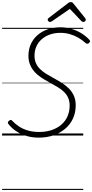

<svg xmlns="http://www.w3.org/2000/svg" viewBox="-20 -1296 881 1836"><path d="M351 20Q294 20 247 7.5Q200 -5 163.5 -24.5Q127 -44 101 -67Q75 -90 60 -111Q54 -118 55.5 -126Q57 -134 66 -141Q77 -150 84 -149.5Q91 -149 98 -140Q124 -112 160.5 -87.5Q197 -63 245.5 -48.5Q294 -34 354 -34Q420 -34 473.5 -52Q527 -70 566 -103.5Q605 -137 625.5 -183.5Q646 -230 646 -286Q646 -328 632 -360Q618 -392 593 -416.5Q568 -441 534 -461.5Q500 -482 460 -504Q428 -521 397.5 -539.5Q367 -558 340.5 -580Q314 -602 294.5 -628.5Q275 -655 263.5 -688Q252 -721 252 -762Q252 -823 274 -872.5Q296 -922 337 -958.5Q378 -995 434 -1015Q490 -1035 558 -1035Q612 -1035 663 -1020Q714 -1005 758 -978Q802 -951 833 -917Q842 -908 841 -900.5Q840 -893 831 -885Q822 -877 814 -877.5Q806 -878 799 -884Q765 -915 727 -936.5Q689 -958 646.5 -970Q604 -982 557 -982Q503 -982 457.5 -966Q412 -950 379 -921Q346 -892 328 -852Q310 -812 310 -764Q310 -723 323.5 -692.5Q337 -662 361 -637.5Q385 -613 418 -592.5Q451 -572 491 -550Q534 -527 572.5 -502.5Q611 -478 640.5 -448Q670 -418 687 -379Q704 -340 704 -289Q704 -221 679 -165Q654 -109 606.5 -67.5Q559 -26 494.5 -3Q430 20 351 20ZM457 -1086Q449 -1086 442.5 -1093Q436 -1100 436 -1107Q436 -1113 438.5 -1116.5Q441 -1120 445 -1124L627 -1263Q636 -1271 643 -1273.5Q650 -1276 658 -1276Q665 -1276 670.5 -1273Q676 -1270 682 -1262L795 -1122Q798 -1118 799 -1114Q800 -1110 800 -1106Q800 -1097 792 -1091.5Q784 -1086 777 -1086Q771 -1086 766 -1088.5Q761 -1091 757 -1096L648 -1211L480 -1095Q472 -1090 467.5 -1088Q463 -1086 457 -1086ZM0 510H776V520H0ZM0 -20H776V0H0ZM0 -505H776V-500H0ZM0 -1030H776V-1020H0Z"/></svg>

Font: Playwrite CO Guides
Style: Regular
Weight: 400
Designer: Veronika Burian, José Scaglione
Foundry: TypeTogether
Version: Version 1.003